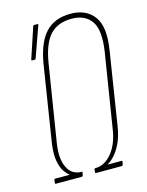

<svg xmlns="http://www.w3.org/2000/svg" viewBox="-103 -726 605 791"><g transform="rotate(-15 199.5 -330.5)"><path d="M36 0Q32 0 33 -5L34 -16Q35 -21 40 -21H100V-22Q90 -29 79 -45Q68 -61 62.5 -90Q57 -119 63 -163L115 -492Q130 -579 168.5 -620Q207 -661 275 -661Q341 -661 374.5 -616.5Q408 -572 392 -473L343 -163Q336 -119 321.5 -90Q307 -61 291 -44.5Q275 -28 263 -22V-21H322Q326 -21 325 -17L322 -4Q321 0 317 0H207Q203 0 204 -5L205 -15Q206 -20 210 -20Q250 -20 281 -58Q312 -96 321 -160L371 -472Q385 -563 358 -601.5Q331 -640 274 -640Q215 -640 182 -604.5Q149 -569 136 -490L83 -160Q73 -96 91.5 -58Q110 -20 152 -20Q155 -20 154 -15L152 -5Q151 0 146 0ZM74 -516Q69 -516 71 -522L114 -651Q115 -654 116.5 -654.5Q118 -655 120 -655H132Q135 -655 136 -653.5Q137 -652 135 -649L89 -520Q88 -517 86.5 -516.5Q85 -516 82 -516Z"/></g></svg>

Font: Sofia Sans Extra Condensed Thin
Style: Italic
Weight: 250
Italic angle: -9°
Version: Version 4.100